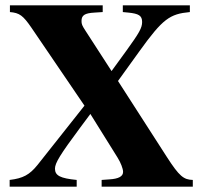

<svg xmlns="http://www.w3.org/2000/svg" viewBox="-20 -696 762 716"><path d="M688 -676H438V-651L459 -649C497 -645 510 -638 510 -614C510 -592 499 -573 452 -508L396 -431L299 -581C286 -601 284 -606 284 -618C284 -639 296 -647 332 -649L363 -651V-676H17V-651C53 -648 66 -638 97 -593L295 -302L120 -81C90 -44 66 -31 16 -25V0H266V-25C205 -31 185 -41 185 -67C185 -88 204 -119 279 -220L317 -271L418 -109C430 -90 439 -67 439 -55C439 -38 422 -29 387 -27L359 -25V0H699V-25C665 -26 649 -38 602 -111L420 -394L500 -505C587 -626 613 -644 688 -651Z"/></svg>

Font: STIXGeneral
Style: Bold
Weight: 700
Designer: MicroPress Inc., with final additions and corrections provided by Coen Hoffman, Elsevier (retired)
Version: Version 1.1.0